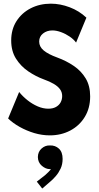

<svg xmlns="http://www.w3.org/2000/svg" viewBox="-20 -748 550 1072"><path d="M258.3 7.8Q214.4 7.8 171.1 -5.1Q127.9 -18.1 90.1 -39.3Q52.2 -60.5 25.4 -86.4L86.9 -234.4Q106.9 -209.5 133.8 -188.2Q160.6 -167 190.4 -154.1Q220.2 -141.1 250 -141.1Q274.9 -141.1 292.2 -150.6Q309.6 -160.2 318.4 -176.3Q327.1 -192.4 327.1 -211.9Q327.1 -232.9 315.4 -249.3Q303.7 -265.6 280.8 -279.3Q257.8 -293 223.6 -305.2Q179.7 -321.3 137.9 -349.6Q96.2 -377.9 69.3 -420.4Q42.5 -462.9 42.5 -522Q42.5 -583.5 71.8 -629.6Q101.1 -675.8 151.4 -701.7Q201.7 -727.5 264.2 -727.5Q315.9 -727.5 368.9 -707.5Q421.9 -687.5 462.4 -649.4L404.8 -510.3Q391.6 -528.3 369.1 -543.7Q346.7 -559.1 320.8 -568.6Q294.9 -578.1 272.5 -578.1Q241.7 -578.1 220.2 -561Q198.7 -543.9 198.7 -516.1Q198.7 -487.3 223.9 -466.3Q249 -445.3 299.8 -426.8Q350.6 -408.2 392.1 -379.9Q433.6 -351.6 458.5 -310.1Q483.4 -268.6 483.4 -210Q483.4 -144.5 453.6 -95.5Q423.8 -46.4 372.6 -19.3Q321.3 7.8 258.3 7.8ZM215.8 304.7 185.5 266.1 232.4 229.5Q239.7 223.1 250.7 212.2Q261.7 201.2 269.8 188.2Q277.8 175.3 277.8 164.6L296.4 164.1Q295.9 176.8 287.1 186.5Q278.3 196.3 258.8 196.3Q235.4 196.3 213.6 177.7Q191.9 159.2 191.4 128.9Q191.9 99.1 212.2 81.1Q232.4 63 258.8 64Q288.6 63 309.1 82Q329.6 101.1 329.6 139.2Q329.6 169.4 318.4 193.4Q307.1 217.3 292 234.6Q276.9 252 265.6 261.7Z"/></svg>

Font: Reddit Sans Condensed ExtraBold
Style: Regular
Weight: 800
Designer: Stephen Hutchings
Foundry: Reddit
Version: Version 1.014